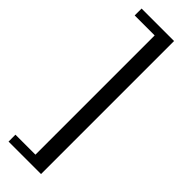

<svg xmlns="http://www.w3.org/2000/svg" viewBox="-307 -745 945 945"><g transform="rotate(45 165.0 -273.0)"><path d="M246 190V-736H20V-688H159V142H20V190Z"/></g></svg>

Font: Gamestation Text
Style: Bold
Weight: 400
Designer: Jonas Hecksher
Foundry: Jonas Hecksher, Playtypeª, e-types AS
Version: Version 1.003